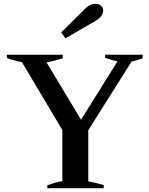

<svg xmlns="http://www.w3.org/2000/svg" viewBox="-20 -987 784 1007"><path d="M301 -817 421 -936Q430 -946 445.5 -956.5Q461 -967 480 -967Q501 -967 511 -956Q521 -945 521 -930Q521 -901 477 -875L323 -786ZM228 -15Q246 -22 267.5 -28.5Q289 -35 307 -36V-305L95 -661Q50 -670 16 -683V-700H309V-681Q253 -664 224 -660L405 -359L596 -665Q564 -672 531 -684V-700H728V-681Q705 -672 670 -664L443 -304V-36Q474 -31 524 -16V0H228Z"/></svg>

Font: Trirong SemiBold
Style: Regular
Weight: 600
Designer: Katatrad Team
Foundry: CadsonDemak
Version: Version 1.001